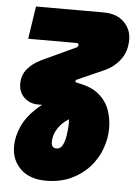

<svg xmlns="http://www.w3.org/2000/svg" viewBox="-53 -556 578 814"><g transform="rotate(5 236.5 -149.0)"><path d="M173 217Q104 217 65 179.5Q26 142 26 83Q26 42 45 -1Q64 -44 106.5 -83Q149 -122 217 -152L259 -57Q232 -43 215.5 -24.5Q199 -6 191.5 13Q184 32 184 51Q184 63 189 70Q194 77 206 77Q222 77 231 61Q240 45 244 20Q248 -5 249 -30Q249 -47 247.5 -61.5Q246 -76 244 -86Q237 -94 221.5 -97.5Q206 -101 194 -102H111Q77 -102 53 -124.5Q29 -147 29 -183Q29 -220 50.5 -246Q72 -272 109 -290L251 -356Q256 -358 258.5 -361.5Q261 -365 261 -369Q261 -376 251 -376H46L67 -515H354Q411 -515 442 -484Q473 -453 473 -410Q473 -360 447.5 -325.5Q422 -291 383 -273L266 -221Q264 -220 262.5 -218Q261 -216 261 -214Q261 -209 270 -208L278 -206Q331 -196 362.5 -169.5Q394 -143 407.5 -106Q421 -69 421 -27Q421 15 405.5 58.5Q390 102 358.5 137.5Q327 173 280.5 195Q234 217 173 217Z"/></g></svg>

Font: MuseoModerno ExtraBold
Style: Italic
Weight: 800
Italic angle: -9°
Designer: Pablo Cosgaya, Héctor Gatti, Marcela Romero, and the Authors of The MuseoModerno Project.
Foundry: Omnibus-Type Team
Version: Version 1.003